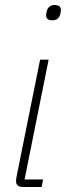

<svg xmlns="http://www.w3.org/2000/svg" viewBox="-20 -746 263 766"><path d="M189 -665Q164 -665 164 -685Q164 -691 167 -703Q174 -726 198 -726Q223 -726 223 -706Q223 -700 220 -688Q213 -665 189 -665ZM73 0Q44 0 44 -23Q44 -32 47 -46L140 -508H174L78 -30H152L146 0Z"/></svg>

Font: IBM Plex Sans Cond ExtLt
Style: Italic
Weight: 200
Width: 3
Italic angle: -11°
Designer: Mike Abbink, Paul van der Laan, Pieter van Rosmalen
Foundry: Bold Monday
Version: Version 1.3